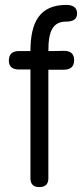

<svg xmlns="http://www.w3.org/2000/svg" viewBox="-20 -762 334 782"><path d="M104 -36C104 -12 116 0 140 0C165 0 177 -12 177 -36V-478H239C268 -478 282 -491 282 -517C282 -542 268 -555 241 -555C209 -554 188 -554 177 -554C177 -634 194 -674 250 -674C279 -674 294 -685 294 -707C294 -730 279 -742 250 -742C141 -742 104 -671 104 -554H57C30 -554 16 -541 16 -515C16 -491 30 -479 57 -479H104Z"/></svg>

Font: Numismatica Pro
Style: Regular
Weight: 400
Designer: Chris Hopkins
Foundry: Edward C. D. Hopkins
Version: Version 2.19D